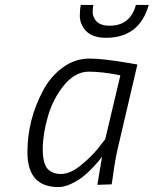

<svg xmlns="http://www.w3.org/2000/svg" viewBox="-20 -747 622 777"><path d="M216 10Q91 10 91 -131Q91 -262 154 -380Q184 -437 233.5 -473.5Q283 -510 342 -510Q396 -510 501 -492L536 -486L460 -161Q446 -105 436 -27L432 -1L374 1Q389 -92 393 -113Q389 -108 382.5 -99.5Q376 -91 356.5 -70Q337 -49 317 -33Q297 -17 269 -3.5Q241 10 216 10ZM467 -442Q395 -457 339.5 -457Q284 -457 239 -402Q194 -347 173.5 -274.5Q153 -202 153 -144.5Q153 -87 171.5 -65Q190 -43 227 -43Q264 -43 307 -78Q350 -113 378 -148L406 -184ZM358 -727Q355 -714 355 -698Q355 -682 366 -666Q382 -643 424 -643Q507 -643 530 -727H582Q544 -594 409 -594Q347 -594 320 -631Q303 -656 303 -682Q303 -708 307 -727Z"/></svg>

Font: Titillium Web Light
Style: Italic
Weight: 300
Italic angle: -13°
Version: Version 1.002;PS 57.000;hotconv 1.0.70;makeotf.lib2.5.55311